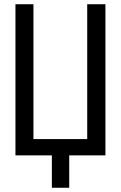

<svg xmlns="http://www.w3.org/2000/svg" viewBox="-20 -734 570 907"><path d="M53 0H225V153H307V0H478V-714H392V-77H138V-714H53Z"/></svg>

Font: Noto Sans Mono Condensed
Style: Regular
Weight: 400
Width: 3
Designer: Monotype Design Team
Foundry: Monotype Imaging Inc.
Version: Version 2.014